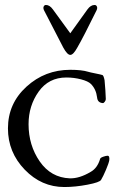

<svg xmlns="http://www.w3.org/2000/svg" viewBox="-20 -739 469 773"><path d="M263 -458Q309 -458 335 -450Q341 -448 363.5 -443.5Q386 -439 392 -437Q397 -436 401 -416Q405 -373 406 -340Q406 -335 401.5 -329Q397 -323 393 -324Q373 -326 371 -346Q367 -380 346 -401Q335 -412 306.5 -419.5Q278 -427 247 -427Q176 -427 135.5 -370Q95 -313 95 -239Q95 -154 140 -89Q185 -24 261 -21Q300 -20 345 -47Q372 -62 383 -99Q384 -104 395.5 -108Q407 -112 413 -112Q422 -112 420 -94Q418 -82 406.5 -55Q395 -28 387 -15Q382 -5 332.5 4.5Q283 14 239 14Q147 14 79.5 -56Q12 -126 12 -222Q12 -322 86.5 -390Q161 -458 263 -458ZM193 -701 263 -605 332 -701Q345 -719 361 -719Q367 -719 370 -713Q373 -707 369 -698Q316 -590 291 -547Q275 -518 263 -518Q251 -518 235 -547L157 -698Q153 -707 156 -713Q159 -719 165 -719Q180 -719 193 -701Z"/></svg>

Font: EB Garamond 12 All SC
Style: AllSC
Weight: 400
Version: Version 0.016 ; ttfautohint (v0.97) -l 8 -r 50 -G 200 -x 0 -